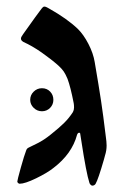

<svg xmlns="http://www.w3.org/2000/svg" viewBox="-20 -548 407 590"><path d="M136.2 -134.8Q163.1 -156.2 177.7 -170.9Q192.4 -185.5 204.1 -203.6Q207.5 -210 207.5 -217.3Q207.5 -225.6 206.5 -231Q196.8 -280.8 187.5 -305.7Q181.6 -319.8 176 -328.1Q170.4 -336.4 159.2 -346.7Q137.7 -365.7 108.2 -386.5Q78.6 -407.2 52.2 -418.9Q48.3 -421.4 46.4 -423.6Q44.4 -425.8 44.4 -429.7Q44.4 -432.1 46.1 -435.3Q47.9 -438.5 51.3 -443.4Q97.7 -508.8 107.4 -521Q107.9 -521.5 110.6 -524.7Q113.3 -527.8 116.2 -527.8Q119.6 -527.8 124.3 -525.4Q128.9 -522.9 131.3 -521.5Q186 -490.7 218.8 -459.5Q236.8 -441.9 251.7 -413.1Q266.6 -384.3 271 -357.4Q284.2 -280.3 290.5 -238.3Q296.9 -196.3 305.2 -127.9Q306.2 -121.6 306.9 -113.8Q307.6 -106 307.6 -101.1Q307.6 -85.4 302.7 -70.3L299.3 -57.6Q281.7 3.4 273.9 16.6Q272.9 18.6 270.3 20.5Q267.6 22.5 263.2 22.5Q261.7 22.5 258.8 20Q255.9 17.6 254.9 14.2Q245.1 -15.6 230 -114.7Q227.1 -134.3 226.6 -136.2Q226.6 -140.1 223.1 -140.1Q219.2 -140.1 216.8 -133.8Q201.2 -75.2 144 -31.7Q125 -16.6 90.8 0Q56.6 16.6 40.5 16.6Q38.1 16.6 35.6 14.4Q33.2 12.2 33.2 9.8Q33.2 5.9 43.9 -32.7Q54.7 -71.3 60.5 -85.9Q62.5 -91.8 67.6 -94.2Q72.8 -96.7 73.7 -97.2Q74.7 -97.7 95 -107.7Q115.2 -117.7 136.2 -134.8ZM108.9 -206.1Q94.2 -206.1 83.5 -216.6Q72.8 -227.1 72.8 -241.2Q72.8 -255.9 83.5 -266.4Q94.2 -276.9 108.9 -276.9Q124 -276.9 134 -266.6Q144 -256.3 144 -241.2Q144 -226.6 133.8 -216.3Q123.5 -206.1 108.9 -206.1Z"/></svg>

Font: David Libre Medium
Style: Regular
Weight: 500
Version: Version 1.000